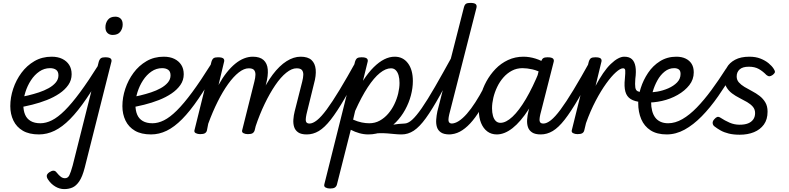

<svg xmlns="http://www.w3.org/2000/svg" viewBox="-20 -910 5438 1324"><path d="M249 17Q181 17 137.5 -8.5Q94 -34 72.5 -78.5Q51 -123 51 -178Q51 -238 71 -298Q91 -358 128 -408Q165 -458 217.5 -488.5Q270 -519 336 -519Q379 -519 409.5 -504Q440 -489 457 -462.5Q474 -436 474 -398Q474 -357 451 -324Q428 -291 389.5 -265Q351 -239 302.5 -220Q254 -201 202 -188Q150 -175 100 -167L106 -237Q137 -243 174.5 -252Q212 -261 248.5 -273Q285 -285 315.5 -302Q346 -319 364.5 -341Q383 -363 383 -390Q383 -417 367 -428.5Q351 -440 325 -440Q285 -440 251.5 -417Q218 -394 193.5 -356.5Q169 -319 155 -274.5Q141 -230 141 -186Q141 -148 153 -119.5Q165 -91 191.5 -75.5Q218 -60 259 -60Q273 -60 279 -48.5Q285 -37 283 -21.5Q281 -6 272.5 5.5Q264 17 249 17Z M248 17Q239 17 235.5 5.5Q232 -6 233 -21.5Q234 -37 240.5 -48.5Q247 -60 258 -60Q297 -60 338 -80.5Q379 -101 426.5 -148Q474 -195 532 -273.5Q590 -352 662 -467Q667 -476 679.5 -472Q692 -468 702 -458.5Q712 -449 707 -440Q636 -318 576.5 -230.5Q517 -143 463 -88.5Q409 -34 356.5 -8.5Q304 17 248 17Z M423 394Q391 394 361.5 376.5Q332 359 312 329Q302 315 302.5 302.5Q303 290 320 278Q336 267 348.5 267Q361 267 370 279Q387 300 400 309.5Q413 319 428 319Q448 319 458 299Q468 279 481 232L661 -484Q667 -503 676.5 -509Q686 -515 705 -515Q734 -515 743.5 -506Q753 -497 747 -479L564 247Q548 309 526.5 340.5Q505 372 479.5 383Q454 394 423 394ZM757 -669Q735 -669 721 -682.5Q707 -696 707 -722Q707 -751 723.5 -773Q740 -795 775 -795Q798 -795 812 -781.5Q826 -768 826 -741Q826 -713 809.5 -691Q793 -669 757 -669Z M1022 17Q954 17 910.5 -8.5Q867 -34 845.5 -78.5Q824 -123 824 -178Q824 -238 844 -298Q864 -358 901 -408Q938 -458 990.5 -488.5Q1043 -519 1109 -519Q1152 -519 1182.5 -504Q1213 -489 1230 -462.5Q1247 -436 1247 -398Q1247 -357 1224 -324Q1201 -291 1162.5 -265Q1124 -239 1075.5 -220Q1027 -201 975 -188Q923 -175 873 -167L879 -237Q910 -243 947.5 -252Q985 -261 1021.5 -273Q1058 -285 1088.5 -302Q1119 -319 1137.5 -341Q1156 -363 1156 -390Q1156 -417 1140 -428.5Q1124 -440 1098 -440Q1058 -440 1024.5 -417Q991 -394 966.5 -356.5Q942 -319 928 -274.5Q914 -230 914 -186Q914 -148 926 -119.5Q938 -91 964.5 -75.5Q991 -60 1032 -60Q1046 -60 1052 -48.5Q1058 -37 1056 -21.5Q1054 -6 1045.5 5.5Q1037 17 1022 17Z M1021 17Q1012 17 1008.5 5.5Q1005 -6 1006 -21.5Q1007 -37 1013.5 -48.5Q1020 -60 1031 -60Q1070 -60 1111 -80.5Q1152 -101 1199.5 -148Q1247 -195 1305 -273.5Q1363 -352 1435 -467Q1440 -476 1452.5 -472Q1465 -468 1475 -458.5Q1485 -449 1480 -440Q1409 -318 1349.5 -230.5Q1290 -143 1236 -88.5Q1182 -34 1129.5 -8.5Q1077 17 1021 17Z M2095 17Q2057 17 2036.5 3Q2016 -11 2008.5 -34Q2001 -57 2003 -85.5Q2005 -114 2012 -142L2064 -347Q2071 -374 2071.5 -394.5Q2072 -415 2062 -427Q2052 -439 2025 -439Q1992 -439 1954 -408.5Q1916 -378 1878.5 -323Q1841 -268 1805.5 -194.5Q1770 -121 1741 -34L1703 -33Q1734 -152 1774 -243Q1814 -334 1860.5 -395.5Q1907 -457 1956 -488Q2005 -519 2053 -519Q2103 -519 2128 -496Q2153 -473 2157 -431Q2161 -389 2145 -332L2099 -145Q2086 -95 2089 -76.5Q2092 -58 2114 -58Q2128 -58 2135 -46.5Q2142 -35 2140 -20.5Q2138 -6 2127 5.5Q2116 17 2095 17ZM1360 15Q1343 15 1329.5 8Q1316 1 1322 -16L1438 -484Q1444 -503 1453.5 -509Q1463 -515 1483 -515Q1512 -515 1521 -506Q1530 -497 1524 -479L1487 -324Q1514 -373 1543 -409.5Q1572 -446 1602 -470.5Q1632 -495 1662.5 -507Q1693 -519 1723 -519Q1772 -519 1797.5 -496Q1823 -473 1826.5 -431Q1830 -389 1815 -332L1736 -11Q1732 2 1722 8.5Q1712 15 1689 15Q1671 15 1658 8Q1645 1 1651 -16L1734 -347Q1741 -374 1741.5 -394.5Q1742 -415 1732 -427Q1722 -439 1695 -439Q1663 -439 1626.5 -410.5Q1590 -382 1553 -330.5Q1516 -279 1481 -209Q1446 -139 1416 -57L1407 -11Q1404 2 1393.5 8.5Q1383 15 1360 15Z M2096 17Q2082 17 2075 5.5Q2068 -6 2069.5 -20.5Q2071 -35 2082 -46.5Q2093 -58 2114 -58Q2137 -58 2166 -81Q2195 -104 2232.5 -154.5Q2270 -205 2321 -289Q2372 -373 2439 -494Q2447 -508 2461 -506.5Q2475 -505 2485 -495Q2495 -485 2487 -472Q2414 -329 2359 -234.5Q2304 -140 2261 -85Q2218 -30 2178.5 -6.5Q2139 17 2096 17Z M2750 17Q2726 17 2702 14.5Q2678 12 2652.5 10Q2627 8 2598 8.5Q2569 9 2533 14L2543 -23Q2576 -30 2610 -36.5Q2644 -43 2674.5 -48Q2705 -53 2729.5 -55.5Q2754 -58 2769 -58Q2778 -58 2781 -46.5Q2784 -35 2780.5 -20.5Q2777 -6 2769 5.5Q2761 17 2750 17ZM2256 390Q2238 390 2225 383Q2212 376 2217 359L2428 -484Q2434 -503 2443.5 -509Q2453 -515 2473 -515Q2501 -515 2510.5 -506Q2520 -497 2514 -479L2483 -353Q2520 -410 2557 -446.5Q2594 -483 2630 -501Q2666 -519 2702 -519Q2759 -519 2793 -474Q2827 -429 2827 -351Q2827 -303 2813.5 -252Q2800 -201 2774 -153.5Q2748 -106 2710.5 -67.5Q2673 -29 2625 -6Q2577 17 2520 17Q2489 17 2458.5 8.5Q2428 0 2399 -15L2303 364Q2299 377 2288.5 383.5Q2278 390 2256 390ZM2415 -85Q2447 -71 2474.5 -65.5Q2502 -60 2526 -60Q2566 -60 2598.5 -78Q2631 -96 2656.5 -125.5Q2682 -155 2699.5 -191.5Q2717 -228 2726 -266Q2735 -304 2735 -338Q2735 -368 2728.5 -390.5Q2722 -413 2709 -426Q2696 -439 2676 -439Q2640 -439 2599.5 -406.5Q2559 -374 2516 -308.5Q2473 -243 2429 -145Z M2750 17Q2736 17 2729 5.5Q2722 -6 2723.5 -20.5Q2725 -35 2736 -46.5Q2747 -58 2768 -58Q2793 -58 2821.5 -83.5Q2850 -109 2888.5 -164.5Q2927 -220 2979.5 -311Q3032 -402 3104 -533Q3112 -547 3126 -546Q3140 -545 3149 -535Q3158 -525 3151 -511Q3073 -359 3016.5 -257Q2960 -155 2916.5 -95Q2873 -35 2833.5 -9Q2794 17 2750 17Z M3080 17Q3041 17 3020.5 3Q3000 -11 2993 -34Q2986 -57 2988 -85Q2990 -113 2996 -142L3179 -859Q3184 -878 3193.5 -884Q3203 -890 3223 -890Q3252 -890 3261 -881Q3270 -872 3265 -854L3084 -145Q3070 -95 3073 -76.5Q3076 -58 3098 -58Q3112 -58 3119 -46.5Q3126 -35 3124.5 -20.5Q3123 -6 3112 5.5Q3101 17 3080 17Z M3074 17Q3060 17 3053 5.5Q3046 -6 3047.5 -20.5Q3049 -35 3060 -46.5Q3071 -58 3092 -58Q3117 -58 3144 -75.5Q3171 -93 3199.5 -125.5Q3228 -158 3258 -204.5Q3288 -251 3318 -308Q3326 -321 3339.5 -320Q3353 -319 3362.5 -309.5Q3372 -300 3365 -286Q3327 -211 3292 -153.5Q3257 -96 3222 -58.5Q3187 -21 3151 -2Q3115 17 3074 17Z M3406 17Q3368 17 3340.5 -3.5Q3313 -24 3297.5 -61.5Q3282 -99 3282 -151Q3282 -198 3295 -249.5Q3308 -301 3334 -348.5Q3360 -396 3397 -434.5Q3434 -473 3483 -496Q3532 -519 3590 -519Q3630 -519 3672.5 -506Q3715 -493 3751 -468L3737 -396Q3690 -423 3652 -431.5Q3614 -440 3583 -440Q3543 -440 3510 -422.5Q3477 -405 3451.5 -376Q3426 -347 3408.5 -310.5Q3391 -274 3382 -236Q3373 -198 3373 -163Q3373 -134 3379.5 -111Q3386 -88 3399 -75.5Q3412 -63 3431 -63Q3469 -63 3514 -105Q3559 -147 3606.5 -227.5Q3654 -308 3700 -421L3733 -375Q3682 -244 3626 -157Q3570 -70 3514.5 -26.5Q3459 17 3406 17ZM3709 17Q3670 17 3649 3Q3628 -11 3620.5 -34Q3613 -57 3615 -85.5Q3617 -114 3624 -142L3711 -484Q3717 -503 3726.5 -509Q3736 -515 3755 -515Q3784 -515 3793.5 -506Q3803 -497 3797 -479L3712 -145Q3698 -95 3701 -76.5Q3704 -58 3726 -58Q3740 -58 3747 -46.5Q3754 -35 3752.5 -20.5Q3751 -6 3740.5 5.5Q3730 17 3709 17Z M3709 17Q3695 17 3688 5.5Q3681 -6 3682.5 -20.5Q3684 -35 3695 -46.5Q3706 -58 3727 -58Q3750 -58 3779 -81Q3808 -104 3845.5 -154.5Q3883 -205 3934 -289Q3985 -373 4052 -494Q4060 -508 4074 -506.5Q4088 -505 4098 -495Q4108 -485 4100 -472Q4027 -329 3972 -234.5Q3917 -140 3874 -85Q3831 -30 3791.5 -6.5Q3752 17 3709 17Z M3962 15Q3945 15 3931.5 8Q3918 1 3924 -16L4040 -484Q4046 -503 4055.5 -509Q4065 -515 4085 -515Q4114 -515 4123 -506Q4132 -497 4126 -479L4087 -318Q4113 -367 4139 -405Q4165 -443 4191.5 -468.5Q4218 -494 4241.5 -506.5Q4265 -519 4284 -519Q4303 -519 4311 -507Q4319 -495 4317.5 -479Q4316 -463 4305.5 -451Q4295 -439 4276 -439Q4258 -439 4227.5 -412Q4197 -385 4160.5 -334.5Q4124 -284 4087.5 -214.5Q4051 -145 4021 -61L4009 -11Q4006 2 3995.5 8.5Q3985 15 3962 15Z M4402 -206Q4356 -210 4329 -227Q4302 -244 4292.5 -278Q4283 -312 4289 -367Q4293 -410 4291.5 -424.5Q4290 -439 4277 -439Q4258 -439 4250 -451Q4242 -463 4243 -479Q4244 -495 4255 -507Q4266 -519 4285 -519Q4319 -519 4337.5 -502Q4356 -485 4362 -451Q4368 -417 4361 -366Q4358 -326 4361 -307Q4364 -288 4376 -281.5Q4388 -275 4409 -273Q4428 -271 4436.5 -260.5Q4445 -250 4443 -237Q4441 -224 4430.5 -214.5Q4420 -205 4402 -206Z M4438 -273Q4471 -271 4511.5 -278Q4552 -285 4588.5 -301Q4625 -317 4649 -341.5Q4673 -366 4673 -400Q4673 -423 4660.5 -431.5Q4648 -440 4629 -440Q4593 -440 4563.5 -416.5Q4534 -393 4513.5 -356Q4493 -319 4481.5 -279Q4470 -239 4470 -206Q4470 -173 4477 -146Q4484 -119 4498 -100Q4512 -81 4534.5 -70.5Q4557 -60 4588 -60Q4602 -60 4608 -48.5Q4614 -37 4612 -21.5Q4610 -6 4601.5 5.5Q4593 17 4578 17Q4510 17 4466.5 -11Q4423 -39 4402 -88Q4381 -137 4381 -199Q4381 -248 4398.5 -303Q4416 -358 4449 -407.5Q4482 -457 4531.5 -488Q4581 -519 4644 -519Q4681 -519 4708 -506Q4735 -493 4749.5 -469.5Q4764 -446 4764 -411Q4764 -362 4733.5 -323Q4703 -284 4653 -255.5Q4603 -227 4545 -214Q4487 -201 4432 -203Z M4577 17Q4567 17 4563.5 5.5Q4560 -6 4561.5 -21.5Q4563 -37 4569.5 -48.5Q4576 -60 4587 -60Q4636 -60 4685.5 -88.5Q4735 -117 4785 -168.5Q4835 -220 4885.5 -288.5Q4936 -357 4987 -437Q4995 -447 5010 -445.5Q5025 -444 5036 -436Q5047 -428 5042 -417Q4988 -326 4932.5 -246.5Q4877 -167 4819 -108Q4761 -49 4701 -16Q4641 17 4577 17Z M5081 19Q5038 19 5005.5 11Q4973 3 4949 -10.5Q4925 -24 4906 -39Q4896 -47 4894.5 -60Q4893 -73 4904 -86Q4915 -99 4924.5 -103Q4934 -107 4947 -99Q4979 -78 5011.5 -64Q5044 -50 5080 -50Q5115 -50 5138 -59Q5161 -68 5174 -86Q5187 -104 5187 -130Q5187 -156 5171.5 -174Q5156 -192 5132 -206Q5108 -220 5080 -234Q5052 -248 5028 -266Q5004 -284 4989 -310Q4974 -336 4974 -374Q4974 -412 4992 -444.5Q5010 -477 5049 -498Q5088 -519 5148 -519Q5191 -519 5224 -506Q5257 -493 5280 -474Q5303 -455 5315 -436Q5323 -424 5324 -415.5Q5325 -407 5308 -393Q5295 -384 5285.5 -384Q5276 -384 5265 -393Q5241 -418 5213 -434Q5185 -450 5144 -450Q5101 -450 5080.5 -431.5Q5060 -413 5060 -383Q5060 -359 5075 -342Q5090 -325 5114 -310.5Q5138 -296 5166 -281.5Q5194 -267 5218 -248.5Q5242 -230 5257.5 -204Q5273 -178 5273 -140Q5273 -86 5247.5 -51Q5222 -16 5179 1.5Q5136 19 5081 19Z"/></svg>

Font: Playwrite IS
Style: Regular
Weight: 400
Designer: Veronika Burian, José Scaglione
Foundry: TypeTogether
Version: Version 1.002